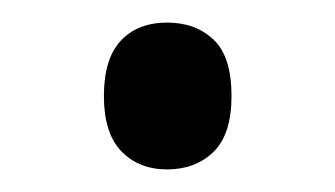

<svg xmlns="http://www.w3.org/2000/svg" viewBox="-20 -136 297 170"><path d="M72 -51Q72 -84 87 -100Q102 -116 128 -116Q153 -116 169 -101Q185 -86 185 -51Q185 -17 169 -1.5Q153 14 128 14Q103 14 87.5 -2Q72 -18 72 -51Z"/></svg>

Font: Noto Sans Bengali Condensed
Style: Regular
Weight: 400
Width: 3
Designer: Jelle Bosma - Monotype Design Team
Foundry: Monotype Imaging Inc.
Version: Version 2.003